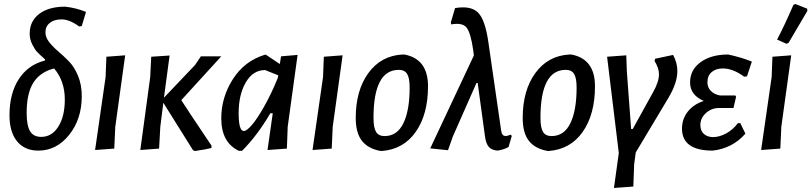

<svg xmlns="http://www.w3.org/2000/svg" viewBox="-20 -739 4019 951"><path d="M170 7Q102 7 64.5 -39Q27 -85 27 -168Q27 -276 73 -347Q119 -418 202 -439L204 -444Q176 -469 164.5 -481Q153 -493 140 -518.5Q127 -544 127 -572Q127 -634 174 -670Q221 -706 303 -706Q357 -700 406 -680L385 -610L372 -608Q324 -643 285 -643Q248 -643 226.5 -625.5Q205 -608 205 -579Q205 -554 223.5 -530.5Q242 -507 268.5 -484.5Q295 -462 321.5 -435Q348 -408 366.5 -363.5Q385 -319 385 -263Q385 -149 322.5 -71Q260 7 170 7ZM112 -180Q112 -117 129 -89Q146 -61 184 -61Q237 -61 269 -112Q301 -163 301 -246Q301 -338 248 -400Q178 -382 145 -329Q112 -276 112 -180Z M600 -465 551 -111 546 -3 451 4 503 -357 507 -458Z M675 4 724 -357 729 -458 820 -464 792 -255 946 -417 975 -460H1076L878 -243Q895 -215 1028 -17L1027 -6Q1001 1 946 9L936 5L789 -230L774 -111L768 -3Z M1163 8Q1076 -33 1076 -153Q1076 -257 1133.5 -347Q1191 -437 1292 -468H1297L1366 -422L1372 -460L1454 -467L1405 -111L1401 -3L1305 4L1331 -178H1319Q1254 -67 1179 8ZM1162 -178Q1162 -90 1188 -90Q1201 -90 1226 -118Q1251 -146 1287 -209Q1323 -272 1356 -353L1358 -366L1293 -392Q1233 -392 1197.5 -331Q1162 -270 1162 -178Z M1677 -465 1628 -111 1623 -3 1528 4 1580 -357 1584 -458Z M1973 -469H1983Q2100 -447 2100 -312Q2100 -172 2039 -85.5Q1978 1 1870 9L1861 8Q1801 -4 1771.5 -43Q1742 -82 1742 -155Q1742 -291 1804.5 -377Q1867 -463 1973 -469ZM1955 -393Q1830 -393 1830 -155Q1830 -107 1842.5 -86Q1855 -65 1885 -65Q1947 -65 1978 -128.5Q2009 -192 2009 -305Q2009 -353 1996.5 -373Q1984 -393 1955 -393Z M2199 5 2111 -4 2327 -464 2324 -490Q2311 -579 2290 -603.5Q2269 -628 2215 -618L2213 -628L2234 -699Q2312 -712 2347.5 -677Q2383 -642 2399 -530L2462 -94Q2465 -72 2475.5 -67Q2486 -62 2509 -72L2515 -66L2499 -11Q2479 1 2445 7Q2416 5 2401.5 -11Q2387 -27 2382 -65L2346 -328H2340L2223 -63Z M2800 -469H2810Q2927 -447 2927 -312Q2927 -172 2866 -85.5Q2805 1 2697 9L2688 8Q2628 -4 2598.5 -43Q2569 -82 2569 -155Q2569 -291 2631.5 -377Q2694 -463 2800 -469ZM2782 -393Q2657 -393 2657 -155Q2657 -107 2669.5 -86Q2682 -65 2712 -65Q2774 -65 2805 -128.5Q2836 -192 2836 -305Q2836 -353 2823.5 -373Q2811 -393 2782 -393Z M3314 -467Q3335 -428 3335 -387Q3335 -328 3290 -253L3129 16L3121 75L3117 185L3021 192L3045 19L2987 -458L3082 -465L3085 -383L3106 -100H3114L3213 -279Q3244 -333 3244 -371Q3244 -402 3222 -437L3225 -448Z M3510 7Q3358 7 3358 -102Q3358 -150 3387 -186.5Q3416 -223 3466 -239Q3398 -268 3398 -331Q3398 -393 3450 -431Q3502 -469 3587 -469Q3652 -455 3704 -434L3680 -361L3666 -359Q3611 -400 3560 -400Q3526 -400 3505 -382Q3484 -364 3484 -331Q3484 -306 3501 -288.5Q3518 -271 3547 -266H3622L3626 -260L3613 -204H3541Q3504 -204 3476.5 -179Q3449 -154 3449 -120Q3449 -91 3466.5 -75.5Q3484 -60 3512 -60Q3543 -60 3576.5 -78Q3610 -96 3635 -129H3647L3672 -77Q3608 -4 3510 7Z M3910 -715 3920 -719 3978 -696 3979 -685Q3951 -637 3886 -527L3876 -522L3829 -543Q3864 -609 3910 -715ZM3899 -465 3850 -111 3845 -3 3750 4 3802 -357 3806 -458Z"/></svg>

Font: Alegreya Sans SC Medium
Style: Italic
Weight: 500
Italic angle: -7°
Designer: Juan Pablo del Peral
Foundry: Huerta Tipografica
Version: Version 2.007